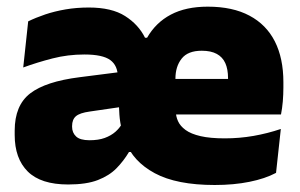

<svg xmlns="http://www.w3.org/2000/svg" viewBox="-20 -528 878 562"><path d="M608.5 13.5Q497 13.5 433 -21Q369 -55.5 347 -114.5L337.5 -144.5Q331 -169.5 329.5 -192.2Q328 -215 328 -235.5L325 -301.5Q325 -336 302.8 -352.2Q280.5 -368.5 227 -368.5Q178.5 -368.5 133.8 -357Q89 -345.5 48 -330.5L62.5 -465.5Q85 -476.5 112.5 -485.8Q140 -495 172 -500.5Q204 -506 240 -506Q307 -506 346.2 -481Q385.5 -456 404.5 -417.5H410.5Q436 -462 480 -485.2Q524 -508.5 588 -508.5Q661 -508.5 710.2 -482.2Q759.5 -456 784.5 -406.8Q809.5 -357.5 809.5 -287.5V-272Q809.5 -252 807.8 -231.2Q806 -210.5 802.5 -193H644Q646 -223.5 646.8 -250.5Q647.5 -277.5 647.5 -299Q647.5 -325.5 639.5 -343.2Q631.5 -361 614.5 -370.2Q597.5 -379.5 570.5 -379.5Q530 -379.5 511.8 -356.5Q493.5 -333.5 493.5 -297.5V-254.5L494.5 -236.5V-204Q494.5 -188 501 -173.5Q507.5 -159 523.2 -147.5Q539 -136 567 -129.5Q595 -123 638 -123Q681 -123 722.2 -130.2Q763.5 -137.5 802 -150.5L788 -22Q756 -5 710.2 4.2Q664.5 13.5 608.5 13.5ZM179.5 12Q99.5 12 61.2 -26Q23 -64 23 -133V-145.5Q23 -219.5 68.2 -254.5Q113.5 -289.5 213 -302L338.5 -318L349 -217L242.5 -201.5Q213.5 -197.5 202.2 -187.8Q191 -178 191 -159V-157Q191 -139.5 202.8 -128.5Q214.5 -117.5 242 -117.5Q268 -117.5 286.5 -124.2Q305 -131 317.8 -142.2Q330.5 -153.5 337.5 -166.5L387 -83H357.5Q342 -57 321 -35.5Q300 -14 266.5 -1Q233 12 179.5 12ZM420 -193V-297H767V-193Z"/></svg>

Font: Anek Odia ExtraBold
Style: Regular
Weight: 800
Designer: Yesha Goshar & Mahesh Sahu (Odia), Yesha Goshar (Latin)
Foundry: Ek Type
Version: Version 1.003